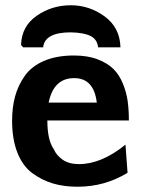

<svg xmlns="http://www.w3.org/2000/svg" viewBox="-20 -699 547 730"><path d="M68 -519 60 -528Q62 -599 119.5 -639Q177 -679 249 -679Q320 -679 378 -636.5Q436 -594 438 -519H353Q350 -549 324.5 -562Q299 -575 249 -576Q150 -576 144 -519ZM26 -240Q26 -291 37.5 -333Q49 -375 74.5 -411Q100 -447 147.5 -467.5Q195 -488 261 -488Q313 -488 351 -473.5Q389 -459 411.5 -436.5Q434 -414 447.5 -380.5Q461 -347 465.5 -314Q470 -281 470 -241H160Q160 -166 185 -131Q194 -109 218 -92Q242 -75 280 -75Q366 -75 457 -149L465 -42Q378 11 275 11Q223 11 181 -1.5Q139 -14 102.5 -41Q66 -68 46 -119Q26 -170 26 -240ZM165 -309H348Q337 -402 262 -402Q184 -402 165 -309Z"/></svg>

Font: Coval
Style: Heavy
Weight: 900
Foundry: Context Ltd
Version: Version 001.000